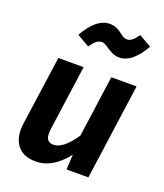

<svg xmlns="http://www.w3.org/2000/svg" viewBox="-146 -885 852 998"><g transform="rotate(20 280.0 -386.0)"><path d="M392.1 -640.1Q369.1 -640.1 348.4 -651.4Q327.6 -662.6 311.3 -673.8Q294.9 -685.1 283.2 -685.1Q265.6 -685.1 252.2 -674.1Q238.8 -663.1 222.2 -639.2L153.8 -678.2Q179.7 -727.5 214.8 -757.8Q250 -788.1 289.1 -788.1Q308.6 -788.1 325.7 -781Q342.8 -773.9 353 -765.1Q363.3 -756.3 375.2 -749.3Q387.2 -742.2 397 -742.2Q413.1 -742.2 426.5 -752.9Q439.9 -763.7 457 -787.1L524.9 -748Q498.5 -698.2 463.9 -669.2Q429.2 -640.1 392.1 -640.1ZM169.9 16.1Q98.1 16.1 65.2 -29.1Q32.2 -74.2 43.9 -151.9L97.2 -529.8H236.8L187 -171.9Q181.6 -130.4 191.7 -113.8Q201.7 -97.2 227.1 -97.2Q280.3 -97.2 342.8 -189.9L390.1 -529.8H529.8L456.1 0H335L339.8 -83Q262.7 16.1 169.9 16.1Z"/></g></svg>

Font: FiraGO SemiBold
Style: Italic
Weight: 600
Italic angle: -8°
Designer: bBox Type GmbH
Foundry: bBox Type GmbH
Version: Version 1.001;PS 001.001;hotconv 1.0.88;makeotf.lib2.5.64775